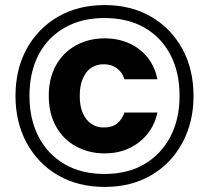

<svg xmlns="http://www.w3.org/2000/svg" viewBox="-20 -730 823 756"><path d="M392 6Q288 6 209 -39.5Q130 -85 85.5 -166.5Q41 -248 41 -352Q41 -458 85.5 -538.5Q130 -619 209 -664.5Q288 -710 392 -710Q496 -710 574.5 -664.5Q653 -619 697.5 -538.5Q742 -458 742 -352Q742 -248 697.5 -166.5Q653 -85 574.5 -39.5Q496 6 392 6ZM392 -126Q330 -126 279.5 -153.5Q229 -181 200.5 -232Q172 -283 172 -353Q172 -422 200.5 -473Q229 -524 279.5 -551.5Q330 -579 392 -579Q471 -579 527.5 -536.5Q584 -494 600 -418H470Q462 -445 440.5 -461Q419 -477 388 -477Q361 -477 340 -463.5Q319 -450 306.5 -422Q294 -394 294 -352Q294 -311 306.5 -283.5Q319 -256 340 -242Q361 -228 388 -228Q422 -228 441.5 -244Q461 -260 470 -287H600Q584 -214 527.5 -170Q471 -126 392 -126ZM391 -45Q483 -45 549 -84Q615 -123 651 -192Q687 -261 687 -352Q687 -446 651 -514.5Q615 -583 549 -621Q483 -659 391 -659Q301 -659 234.5 -621Q168 -583 132 -514.5Q96 -446 96 -352Q96 -261 132 -191.5Q168 -122 234.5 -83.5Q301 -45 391 -45Z"/></svg>

Font: DM Sans 17pt Black
Style: Regular
Weight: 900
Version: Version 4.004;gftools[0.9.30]